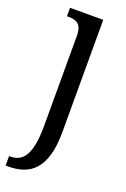

<svg xmlns="http://www.w3.org/2000/svg" viewBox="-156 -585 576 875"><g transform="rotate(20 132.0 -148.0)"><path d="M-6 240H8C112 240 185 187 185 8V-536H24V-495H31C68 -495 97 -486 97 -427V10C97 151 61 194 0 194H-6Z"/></g></svg>

Font: Noto Serif Khmer Condensed
Style: Regular
Weight: 400
Width: 3
Designer: Danh Hong and the Monotype Design Team
Foundry: Monotype Imaging Inc.
Version: Version 2.004